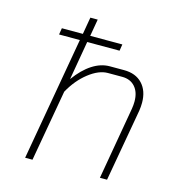

<svg xmlns="http://www.w3.org/2000/svg" viewBox="-105 -792 819 883"><g transform="rotate(15 305.0 -350.0)"><path d="M548 -383Q548 -365 545 -345L484 0H450L510 -345Q513 -363 513 -380Q513 -424 490.5 -449.5Q468 -475 429 -475H361Q318 -475 270 -437.5Q222 -400 189 -340L129 0H94L197 -588H98L103 -619H203L217 -700H252L238 -619H391L386 -588H232L200 -403Q237 -454 278 -480.5Q319 -507 361 -507H429Q485 -507 516.5 -473.5Q548 -440 548 -383Z"/></g></svg>

Font: Bai Jamjuree ExtraLight
Style: Italic
Weight: 275
Italic angle: -10°
Version: Version 1.000; ttfautohint (v1.6)